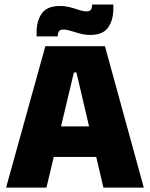

<svg xmlns="http://www.w3.org/2000/svg" viewBox="-20 -848 678 868"><path d="M7.5 0 185 -639H454.5L630 0H447.5L325.5 -520.5H314L190 0ZM175 -138.5V-276.5H461.5V-138.5ZM387 -690Q369 -690 352.2 -693.8Q335.5 -697.5 320.5 -702.2Q305.5 -707 292 -710.8Q278.5 -714.5 267 -714.5Q252.5 -714.5 247 -707Q241.5 -699.5 241 -684V-683.5H145.5V-703Q145.5 -754 169.2 -787.5Q193 -821 252 -821Q271 -821 287.8 -817.2Q304.5 -813.5 319 -808.8Q333.5 -804 346.5 -800.2Q359.5 -796.5 371 -796.5Q385.5 -796.5 390.8 -804Q396 -811.5 396.5 -827V-827.5H492.5V-810.5Q492.5 -757.5 469 -723.8Q445.5 -690 387 -690Z"/></svg>

Font: Anek Telugu Medium ExtraBold
Style: Regular
Weight: 800
Version: Version 1.003